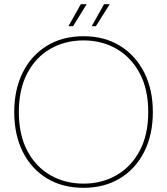

<svg xmlns="http://www.w3.org/2000/svg" viewBox="-20 -885 798 917"><path d="M379 12Q278 12 203.5 -33.5Q129 -79 88.5 -160.5Q48 -242 48 -350Q48 -457 88.5 -538.5Q129 -620 203.5 -666Q278 -712 379 -712Q479 -712 553.5 -666Q628 -620 669 -538.5Q710 -457 710 -350Q710 -242 669 -160.5Q628 -79 553.5 -33.5Q479 12 379 12ZM379 -8Q466 -8 536 -48Q606 -88 647 -164.5Q688 -241 688 -350Q688 -459 647 -535.5Q606 -612 536 -652Q466 -692 379 -692Q291 -692 221 -652Q151 -612 110.5 -535.5Q70 -459 70 -350Q70 -241 110.5 -164.5Q151 -88 221 -48Q291 -8 379 -8ZM418 -760 477 -865H504L438 -760ZM307 -760 366 -865H394L329 -760Z"/></svg>

Font: DM Sans Thin
Style: Regular
Weight: 100
Designer: Colophon Foundry, Jonny Pinhorn
Foundry: Colophon Foundry
Version: Version 4.004; ttfautohint (v1.8.4.7-5d5b)